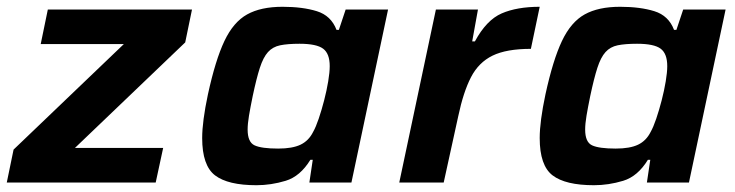

<svg xmlns="http://www.w3.org/2000/svg" viewBox="-28 -538 2168 566"><path d="M-8 0 12 -97 337 -408H92L113 -510H538L518 -413L193 -102H453L431 0Z M728 8Q644 8 606 -21Q568 -50 568 -131Q568 -180 585 -260Q607 -361 633.5 -417Q660 -473 700.5 -495.5Q741 -518 805 -518Q864 -518 906 -505Q948 -492 964 -450H971L991 -510H1116L1008 0H884L894 -67H887Q857 -18 814 -5Q771 8 728 8ZM792 -100Q834 -100 858 -111.5Q882 -123 895 -149Q903 -163 911.5 -188Q920 -213 927.5 -242Q935 -271 939.5 -298Q944 -325 944 -343Q944 -380 924.5 -394.5Q905 -409 855 -409Q820 -409 798 -404.5Q776 -400 762 -384.5Q748 -369 738 -338Q728 -307 717 -255Q710 -221 706 -197Q702 -173 702 -156Q702 -119 722.5 -109.5Q743 -100 792 -100Z M1149 0 1257 -510H1381L1364 -416H1372Q1406 -479 1451 -498.5Q1496 -518 1563 -518L1537 -394Q1465 -394 1424 -374Q1383 -354 1360.5 -310.5Q1338 -267 1323 -196L1280 0Z M1723 8Q1639 8 1601 -21Q1563 -50 1563 -131Q1563 -180 1580 -260Q1602 -361 1628.5 -417Q1655 -473 1695.5 -495.5Q1736 -518 1800 -518Q1859 -518 1901 -505Q1943 -492 1959 -450H1966L1986 -510H2111L2003 0H1879L1889 -67H1882Q1852 -18 1809 -5Q1766 8 1723 8ZM1787 -100Q1829 -100 1853 -111.5Q1877 -123 1890 -149Q1898 -163 1906.5 -188Q1915 -213 1922.5 -242Q1930 -271 1934.5 -298Q1939 -325 1939 -343Q1939 -380 1919.5 -394.5Q1900 -409 1850 -409Q1815 -409 1793 -404.5Q1771 -400 1757 -384.5Q1743 -369 1733 -338Q1723 -307 1712 -255Q1705 -221 1701 -197Q1697 -173 1697 -156Q1697 -119 1717.5 -109.5Q1738 -100 1787 -100Z"/></svg>

Font: Saira SemiBold
Style: Italic
Weight: 600
Italic angle: -12°
Designer: Hector Gatti with collaboration of the Omnibus-Type team
Foundry: Omnibus-Type
Version: Version 1.100; ttfautohint (v1.8.3)